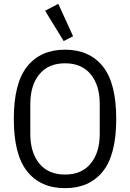

<svg xmlns="http://www.w3.org/2000/svg" viewBox="-20 -969 678 1001"><path d="M319 12Q192 12 122 -75Q52 -162 52 -349Q52 -536 122 -623Q192 -710 319 -710Q446 -710 516 -623Q586 -536 586 -349Q586 -162 516 -75Q446 12 319 12ZM319 -59Q406 -59 453 -116.5Q500 -174 500 -271V-427Q500 -524 453 -581.5Q406 -639 319 -639Q232 -639 185 -581.5Q138 -524 138 -427V-271Q138 -174 185 -116.5Q232 -59 319 -59ZM215 -913 284 -949 361 -780 312 -755Z"/></svg>

Font: IBM Plex Sans Cond
Style: Regular
Weight: 400
Width: 3
Designer: Mike Abbink, Paul van der Laan, Pieter van Rosmalen
Foundry: Bold Monday
Version: Version 1.3